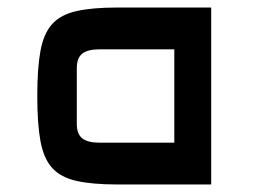

<svg xmlns="http://www.w3.org/2000/svg" viewBox="-20 -490 674 510"><path d="M541 -470V0H291Q225 0 183 -9.5Q141 -19 118.5 -44Q96 -69 87.5 -115Q79 -161 79 -235Q79 -309 87.5 -355Q96 -401 118.5 -426Q141 -451 183 -460.5Q225 -470 291 -470ZM443 -359H245Q213 -359 198.5 -347.5Q184 -336 184 -309V-161Q184 -134 198.5 -122.5Q213 -111 245 -111H443Z"/></svg>

Font: Changa Medium
Style: Regular
Weight: 500
Designer: Eduardo Rodriguez Tunni
Foundry: Eduardo Rodriguez Tunni
Version: Version 3.003